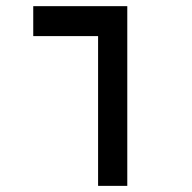

<svg xmlns="http://www.w3.org/2000/svg" viewBox="-20 -606 626 626"><path d="M299.8 0V-488.3H88.4V-585.9H395V0Z"/></svg>

Font: CaskaydiaCove NFP
Style: Regular
Weight: 400
Designer: Aaron Bell
Foundry: Saja Typeworks
Version: Version 2111.001; VTT 6.35;Nerd Fonts 3.1.1